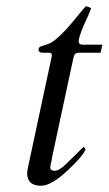

<svg xmlns="http://www.w3.org/2000/svg" viewBox="-20 -582 348 615"><path d="M111 13C133 13 161.2 -3 195.5 -35C229.8 -67 249.3 -90 254 -104L248 -112L193 -58C177.7 -42.7 165.2 -35 155.5 -35C145.8 -35 141 -38.7 141 -46V-48C141 -48.7 141.3 -50.2 142 -52.5C144.3 -60.5 144.9 -68.7 147 -79L215 -396C217 -407.3 222.3 -413 231 -413H302L308 -439H244C236 -439 232 -442.7 232 -450V-452C234 -466.7 244 -493 262 -531C266 -540.3 269.3 -548.3 272 -555C268 -558.3 262.3 -560.7 255 -562C251 -558 240.8 -546 224.5 -526C201 -497.2 180.4 -473 153.5 -452C138.1 -440 128.8 -439.9 111 -433.5C100.4 -429.7 99.9 -413 116 -413H138C143.3 -413 146 -410.7 146 -406C146 -404 145.7 -401.3 145 -398L69 -43C67.7 -37 67 -31.3 67 -26C67.7 0 82.3 13 111 13Z"/></svg>

Font: fbb
Style: Italic
Weight: 400
Italic angle: -12°
Designer: David J. Perry, Michael Sharpe
Version: Version 0.991